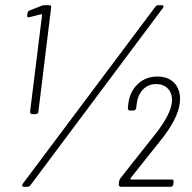

<svg xmlns="http://www.w3.org/2000/svg" viewBox="-20 -720 741 740"><path d="M152 -700H169Q179 -700 177 -690L128 -290Q128 -286 125 -283Q122 -280 117 -280H105Q96 -280 96 -290L142 -661Q142 -667 139 -665L94 -654L90 -653Q84 -653 85 -662L86 -669Q86 -676 95 -680L141 -698Q145 -700 152 -700ZM68 -12 578 -693Q583 -700 590 -700H603Q609 -700 610 -696.5Q611 -693 607 -688L98 -7Q93 0 85 0H73Q61 0 68 -12ZM438 -10 439 -21Q441 -30 445 -34L508 -114L581 -206Q643 -286 643 -334Q643 -362 626.5 -379Q610 -396 582 -396Q552 -396 532 -376Q512 -356 507 -321L505 -304Q503 -294 494 -294H481Q477 -294 474.5 -297Q472 -300 473 -304L475 -324Q482 -370 512.5 -397.5Q543 -425 587 -425Q627 -425 650.5 -401.5Q674 -378 674 -338Q674 -278 611 -194L483 -33Q482 -31 483 -29.5Q484 -28 486 -28H641Q651 -28 649 -18L648 -10Q648 -6 645 -3Q642 0 637 0H446Q442 0 439.5 -3Q437 -6 438 -10Z"/></svg>

Font: Barlow Semi Condensed ExLight
Style: Italic
Weight: 275
Width: 4
Italic angle: -7°
Designer: Jeremy Tribby
Foundry: Tribby Type
Version: Version 1.408